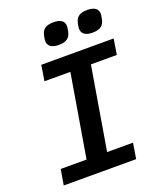

<svg xmlns="http://www.w3.org/2000/svg" viewBox="-162 -1006 925 1107"><g transform="rotate(-20 300.0 -452.5)"><path d="M479 0 494.7 -95.5H335.6L420.8 -602.6H579.5L595.2 -698.2H151.3L135.7 -602.6H294.7L209.5 -95.5H50.8L34.8 0ZM219.1 -818.9C219.1 -792.3 236.9 -771 285.9 -771C337.7 -771 355.1 -792.6 362.2 -824.6C365.4 -840.9 366.8 -850.1 366.8 -856.9C366.8 -884.2 349.1 -904.8 300.1 -904.8C248.2 -904.8 230.8 -883.5 223.7 -851.2C220.5 -834.9 219.1 -826 219.1 -818.9ZM426.5 -818.9C426.5 -792.3 444.2 -771 493.3 -771C545.1 -771 562.5 -792.6 569.2 -824.6C572.8 -840.9 574.2 -850.1 574.2 -856.9C574.2 -884.2 556.5 -904.8 507.5 -904.8C455.6 -904.8 438.2 -883.5 431.1 -851.2C427.6 -834.9 426.5 -826 426.5 -818.9Z"/></g></svg>

Font: Margiela Mono Italic SmBold It
Style: Regular
Weight: 600
Designer: Mike Abbink, Paul van der Laan, Pieter van Rosmalen
Foundry: Bold Monday
Version: Version 2.003 2021